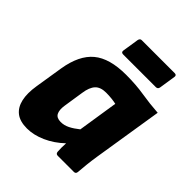

<svg xmlns="http://www.w3.org/2000/svg" viewBox="-194 -796 925 925"><g transform="rotate(45 268.0 -334.0)"><path d="M144 12Q96 12 69 -9Q42 -30 33 -69.5Q24 -109 33 -165L56 -309Q73 -414 130 -461.5Q187 -509 299 -509Q367 -509 422 -500Q477 -491 536 -487L479 -129Q474 -97 471 -68.5Q468 -40 466 -14Q465 0 452 0H342Q329 0 328 -14Q327 -27 327 -41.5Q327 -56 328 -71Q286 -31 237.5 -9.5Q189 12 144 12ZM237 -125Q260 -125 282 -136Q304 -147 329 -167L361 -373Q348 -376 330 -378Q312 -380 292 -380Q254 -380 235.5 -360Q217 -340 211 -298L195 -194Q190 -161 199.5 -143Q209 -125 237 -125ZM220 -568Q205 -568 207 -582L220 -666Q223 -680 234 -680H459Q473 -680 471 -666L458 -582Q456 -568 442 -568Z"/></g></svg>

Font: Sofia Sans Black
Style: Italic
Weight: 900
Italic angle: -9°
Version: Version 4.100-B